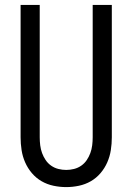

<svg xmlns="http://www.w3.org/2000/svg" viewBox="-20 -755 540 783"><path d="M250 8Q224 8 198 2.5Q172 -3 149.5 -16Q127 -29 110 -49Q93 -69 82.5 -93Q72 -117 68 -143Q64 -169 64 -195V-735H142V-195Q142 -179 144 -162.5Q146 -146 151.5 -131Q157 -116 166 -102.5Q175 -89 188.5 -79.5Q202 -70 218 -66Q234 -62 250 -62Q266 -62 282 -66Q298 -70 311.5 -79.5Q325 -89 334 -102.5Q343 -116 348.5 -131Q354 -146 356 -162.5Q358 -179 358 -195V-735H436V-195Q436 -169 432 -143Q428 -117 417.5 -93Q407 -69 390 -49Q373 -29 350.5 -16Q328 -3 302 2.5Q276 8 250 8Z"/></svg>

Font: Iosevka Term
Style: Regular
Weight: 400
Monospace: yes
Designer: Belleve Invis
Foundry: Belleve Invis
Version: Version 30.0.1